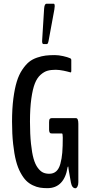

<svg xmlns="http://www.w3.org/2000/svg" viewBox="-20 -1007 480 1035"><path d="M214.4 -769.5Q207 -769.5 207 -785.2Q207 -788.6 208 -802.2L217.8 -960Q219.7 -986.8 230.5 -986.8H270Q274.9 -986.8 274.9 -973.1Q274.9 -966.8 272.9 -955.1L242.2 -788.6Q238.8 -769.5 232.9 -769.5ZM386.7 7.8Q368.2 7.8 362.3 -22.9Q362.3 -23.4 355.5 -61.3Q348.6 -99.1 348.6 -104.5Q348.6 -109.4 347.2 -109.4Q345.7 -109.4 344.2 -105Q335.9 -50.3 308.3 -21.5Q280.8 7.3 235.4 7.3Q213.4 7.3 195.3 4.4Q177.2 1.5 157 -8.1Q136.7 -17.6 121.1 -33.2Q105.5 -48.8 90.6 -76.2Q75.7 -103.5 66.2 -140.4Q56.6 -177.2 50.8 -231Q44.9 -284.7 44.9 -351.6Q44.9 -420.9 52 -475.6Q59.1 -530.3 70.6 -567.4Q82 -604.5 100.1 -631.3Q118.2 -658.2 136.5 -673.1Q154.8 -688 180.2 -696.5Q205.6 -705.1 226.6 -707.5Q247.6 -710 275.4 -710Q295.9 -710 320.1 -704.6Q344.2 -699.2 358.4 -692.9Q358.9 -692.4 360.6 -691.4Q362.3 -690.4 363.3 -688.7Q364.3 -687 364.3 -683.6V-623.5Q364.3 -616.7 360.4 -616.7Q359.9 -616.7 354.7 -618.2Q349.6 -619.6 341.1 -621.8Q332.5 -624 322.5 -626Q312.5 -627.9 301.3 -629.4Q290 -630.9 280.8 -630.9Q254.9 -630.9 236.3 -625.7Q217.8 -620.6 198.7 -603.8Q179.7 -586.9 168 -557.1Q156.2 -527.3 148.9 -475.6Q141.6 -423.8 141.6 -351.6Q141.6 -283.2 147 -232.7Q152.3 -182.1 161.1 -151.4Q169.9 -120.6 183.8 -102.1Q197.8 -83.5 212.2 -76.9Q226.6 -70.3 245.6 -70.3Q268.1 -70.3 283 -83.5Q297.9 -96.7 305.4 -124Q313 -151.4 315.7 -184.1Q318.4 -216.8 318.4 -265.6Q318.4 -287.6 314 -287.6H258.8Q254.4 -287.6 251.7 -288.8Q249 -290 246.8 -294.9Q244.6 -299.8 244.6 -308.6V-348.6Q244.6 -361.8 248.3 -366Q252 -370.1 258.3 -370.1H389.6Q402.3 -370.1 402.3 -339.8V-24.9Q402.3 -10.3 397.5 -1.2Q392.6 7.8 386.7 7.8Z"/></svg>

Font: BenchNine
Style: Bold
Weight: 700
Version: Version 1 ; ttfautohint (v0.92.18-e454-dirty) -l 8 -r 50 -G 